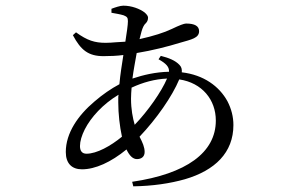

<svg xmlns="http://www.w3.org/2000/svg" viewBox="-20 -598 1040 677"><path d="M442 -250C442 -213 448 -182 455 -158C502 -207 549 -274 569 -321C526 -319 485 -308 444 -289C443 -276 442 -262 442 -250ZM285 -56C321 -56 370 -83 410 -116C402 -153 397 -197 397 -237C397 -242 397 -246 397 -251C397 -255 397 -259 398 -264C343 -231 301 -185 279 -142C268 -120 262 -100 262 -83C262 -65 270 -56 285 -56ZM539 -389 547 -401C575 -394 598 -385 613 -369C620 -362 622 -353 621 -343C698 -334 753 -294 782 -241C796 -214 803 -186 803 -157C803 -60 738 3 632 34C579 49 518 58 450 59L446 43C637 15 741 -60 741 -173C741 -246 693 -306 612 -318C587 -258 532 -179 472 -116C483 -95 490 -79 490 -62C490 -45 478 -37 463 -37C449 -37 437 -48 426 -71C371 -26 316 -1 269 -1C234 -1 212 -21 212 -62C212 -129 255 -191 313 -240C342 -265 371 -285 401 -301C404 -336 410 -371 415 -404C392 -401 368 -400 345 -400C292 -400 265 -421 237 -474L248 -484C288 -455 314 -447 353 -447C365 -447 377 -448 389 -449C400 -450 411 -450 422 -451C427 -483 431 -510 431 -523C431 -536 428 -539 416 -544C403 -548 389 -550 373 -553V-567C386 -572 404 -578 415 -578C444 -578 473 -567 490 -554C498 -547 502 -541 502 -536C502 -527 499 -521 494 -516C488 -511 483 -501 479 -487L472 -460C521 -471 559 -483 586 -496C613 -509 629 -515 636 -515C667 -515 682 -506 682 -488C682 -464 656 -459 614 -447C572 -434 517 -420 462 -411C457 -382 451 -352 447 -321C486 -334 529 -344 576 -345C577 -362 566 -374 539 -389Z"/></svg>

Font: CJK Symbols
Style: Regular
Weight: 400
Designer: Ryoko NISHIZUKA 西塚涼子 (kana & ideographs); Frank Grießhammer (serif-style Latin); Paul D. Hunt (sans serif–style Latin); 
Foundry: Unicode
Version: Version 2.000;hotconv 1.1.0;makeotfexe 2.6.0